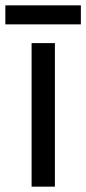

<svg xmlns="http://www.w3.org/2000/svg" viewBox="-39 -697 322 717"><path d="M263 -677H-19V-606H263ZM166 0V-536H79V0Z"/></svg>

Font: Noto Sans Thai
Style: Regular
Weight: 400
Designer: Monotype Design Team
Foundry: Monotype Imaging Inc.
Version: Version 1.901